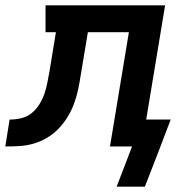

<svg xmlns="http://www.w3.org/2000/svg" viewBox="-76 -550 696 721"><path d="M362 151 420 0H337L408 -429H254L227 -267Q223 -241 217.5 -214.5Q212 -188 202.5 -162Q193 -136 178.5 -112Q164 -88 144.5 -67.5Q125 -47 100.5 -32.5Q76 -18 49.5 -10.5Q23 -3 -3.5 -1.5Q-30 0 -56 0L-40 -101Q-18 -101 3.5 -106Q25 -111 42.5 -125Q60 -139 72 -158.5Q84 -178 91 -198.5Q98 -219 102 -240.5Q106 -262 110 -283L134 -429H95V-530H544L473 -101H565L517 25L468 151Z"/></svg>

Font: Iosevka Curly Slab Extended
Style: Bold Italic
Weight: 700
Width: 7
Italic angle: -9°
Monospace: yes
Designer: Belleve Invis
Foundry: Belleve Invis
Version: Version 11.0.0; ttfautohint (v1.8.3)